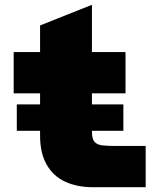

<svg xmlns="http://www.w3.org/2000/svg" viewBox="-20 -780 690 800"><path d="M50 -235V-345H494V-235ZM366 0Q302 0 252.5 -22.5Q203 -45 175 -93Q147 -141 147 -215V-674L363 -760V-233Q363 -202 373.5 -189.5Q384 -177 405 -174.5Q426 -172 455 -172H587V0ZM37 -391V-563H503V-391Z"/></svg>

Font: Azeret Mono Thin Black
Style: Regular
Weight: 900
Version: Version 1.002